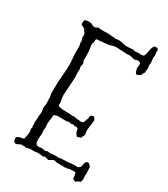

<svg xmlns="http://www.w3.org/2000/svg" viewBox="-202 -892 888 1015"><g transform="rotate(30 242.0 -384.5)"><path d="M85.9 -374 92.8 -467.8V-500Q92.8 -505.9 91.8 -513.7L88.9 -548.8Q87.9 -557.6 88.4 -567.4Q88.9 -577.1 88.9 -584V-595.7Q88.9 -599.6 87.9 -605.5L85 -618.2L85.9 -627.9Q85.9 -632.8 84 -635.7Q82 -638.7 80.6 -644.5Q79.1 -650.4 80.1 -658.2Q81.1 -666 79.6 -670.4Q78.1 -674.8 75.7 -676.8Q73.2 -678.7 71.3 -681.2Q69.3 -683.6 68.8 -686.5Q68.4 -689.5 64.9 -692.9Q61.5 -696.3 54.2 -699.2Q46.9 -702.1 41 -707Q42 -713.9 41.5 -720.2Q41 -726.6 44.9 -734.4Q56.6 -738.3 69.8 -738.3Q83 -738.3 90.3 -732.9Q97.7 -727.5 106.9 -727.5Q116.2 -727.5 127 -736.3Q135.7 -733.4 151.4 -733.4L187.5 -734.4L235.4 -730.5L252.9 -732.4Q266.6 -732.4 279.3 -728.5Q292 -724.6 305.7 -724.6L329.1 -725.6L342.8 -727.5L359.4 -723.6L377 -725.6L393.6 -724.6Q401.4 -724.6 410.2 -727.5Q418 -744.1 420.4 -763.7Q422.9 -783.2 432.6 -796.9Q442.4 -798.8 447.8 -798.8Q453.1 -798.8 456.1 -793.9Q459 -789.1 459 -786.1L457 -780.3L460 -758.8L458 -741.2L460.9 -712.9L459 -695.3L461.9 -679.7L459 -660.2L460 -653.3Q455.1 -649.4 452.6 -642.6Q450.2 -635.7 447.3 -630.9Q441.4 -627.9 435.1 -624.5Q428.7 -621.1 424.8 -621.1Q420.9 -621.1 416 -633.8Q411.1 -646.5 411.1 -654.3L413.1 -675.8V-681.6Q405.3 -689.5 393.6 -689.5L376 -684.6L346.7 -691.4L322.3 -689.5Q319.3 -689.5 317.4 -691.4H297.9L261.7 -693.4Q251 -693.4 244.1 -690.9Q237.3 -688.5 229.5 -686.5Q221.7 -684.6 210.4 -683.1Q199.2 -681.6 188 -680.7Q176.8 -679.7 165.5 -678.7Q154.3 -677.7 149.4 -677.7Q144.5 -672.9 145.5 -665.5Q146.5 -658.2 144.5 -653.8Q142.6 -649.4 141.6 -649.4Q140.6 -649.4 140.6 -642.6L146.5 -594.7V-569.3L147.5 -555.7Q145.5 -555.7 145.5 -551.3Q145.5 -546.9 152.3 -533.2Q151.4 -529.3 151.4 -522.5L148.4 -509.8L151.4 -498L150.4 -474.6L152.3 -445.3L145.5 -335Q145.5 -320.3 149.4 -304.7Q153.3 -289.1 150.4 -275.4Q160.2 -265.6 190.9 -265.6Q221.7 -265.6 228.5 -264.6L240.2 -262.7L250 -264.6L272.5 -260.7L295.9 -258.8Q308.6 -258.8 312.5 -269.5Q315.4 -285.2 320.3 -290Q320.3 -303.7 325.2 -313.5L339.8 -317.4Q344.7 -317.4 349.1 -309.1Q353.5 -300.8 353.5 -295.9L345.7 -236.3L349.6 -209Q342.8 -197.3 338.9 -185.5Q333 -184.6 327.1 -182.1Q321.3 -179.7 315.4 -179.7Q313.5 -181.6 312 -185.1Q310.5 -188.5 307.1 -191.9Q303.7 -195.3 302.2 -203.6Q300.8 -211.9 298.8 -218.8Q292 -223.6 283.2 -222.2Q274.4 -220.7 268.6 -226.6Q260.7 -222.7 255.4 -222.7Q250 -222.7 244.1 -226.6Q232.4 -222.7 218.8 -222.7L186.5 -223.6H177.7Q170.9 -223.6 164.6 -220.7Q158.2 -217.8 156.2 -218.3Q154.3 -218.8 152.3 -216.8L153.3 -212.9L147.5 -164.1L149.4 -135.7L146.5 -119.1L149.4 -107.4L146.5 -63.5Q146.5 -32.2 167 -32.2L185.5 -34.2L209 -31.2Q216.8 -31.2 221.7 -36.1Q228.5 -33.2 237.3 -33.2L273.4 -36.1H279.3Q283.2 -36.1 287.1 -34.2Q297.9 -38.1 314.5 -38.1Q331.1 -38.1 341.3 -39.1Q351.6 -40 360.8 -41.5Q370.1 -43 378.9 -43L395.5 -42Q406.2 -42 408.7 -46.4Q411.1 -50.8 416 -52.7Q417 -56.6 418 -63.5Q421.9 -90.8 435.5 -90.8Q444.3 -90.8 446.8 -85.9Q449.2 -81.1 456.1 -76.2Q459 -41 459 -28.3Q457 -28.3 457 -26.4L459 -3.9Q459 6.8 454.1 14.6Q455.1 19.5 449.2 19.5Q443.4 19.5 439.9 22Q436.5 24.4 434.6 27.3Q432.6 30.3 427.7 30.3L411.1 24.4Q410.2 15.6 409.2 4.9Q408.2 -5.9 403.3 -13.7Q397.5 -12.7 391.6 -12.7H378.9Q359.4 -12.7 357.4 -6.8Q353.5 -8.8 349.1 -8.8Q344.7 -8.8 338.9 -4.9Q335.9 -7.8 331.1 -7.8L317.4 -6.8L306.6 -8.8L295.9 -6.8L279.3 -11.7Q269.5 -11.7 248 2.9L222.7 -3.9Q220.7 -3.9 219.2 -1.5Q217.8 1 213.9 1L183.6 -2.9L163.1 0H147.5Q122.1 0 113.3 6.8Q108.4 2.9 99.6 2.9L92.8 4.9L87.9 2.9Q80.1 2.9 70.8 8.8Q61.5 14.6 58.6 14.6Q39.1 14.6 39.1 -9.8V-14.6Q43 -22.5 60.5 -26.4Q78.1 -30.3 80.1 -30.3Q84 -38.1 85.4 -48.8Q86.9 -59.6 87.9 -66.4Q88.9 -73.2 88.9 -76.2L85.9 -93.8L88.9 -105.5L85.9 -113.3L87.9 -123L85 -131.8L87.9 -157.2Q88.9 -161.1 88.4 -164.6Q87.9 -168 87.9 -172.9L90.8 -198.2L86.9 -222.7Q86.9 -227.5 87.9 -231.4Q88.9 -235.4 89.8 -240.7Q90.8 -246.1 90.3 -252.4Q89.8 -258.8 89.8 -264.6V-275.4Q87.9 -275.4 87.9 -277.3L90.8 -284.2L87.9 -295.9Q85 -306.6 85.4 -323.7Q85.9 -340.8 85.9 -352.5Z"/></g></svg>

Font: Mountains of Christmas
Style: Regular
Weight: 400
Designer: Crystal Kluge
Foundry: Font Diner, Inc DBA Tart Workshop
Version: Version 1.002